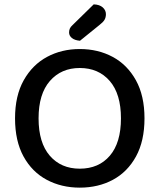

<svg xmlns="http://www.w3.org/2000/svg" viewBox="-20 -847 733 881"><path d="M643 -304Q643 -200 604 -129Q565 -58 498 -22Q431 14 346 14Q262 14 194.5 -22Q127 -58 88 -129Q49 -200 49 -304Q49 -408 89 -479Q129 -550 196 -586Q263 -622 346 -622Q430 -622 497 -586Q564 -550 603.5 -479Q643 -408 643 -304ZM535 -304Q535 -416 483.5 -475.5Q432 -535 346 -535Q261 -535 209 -475.5Q157 -416 157 -304Q157 -192 208.5 -132.5Q260 -73 346 -73Q433 -73 484 -132.5Q535 -192 535 -304ZM313 -732 410 -827Q437 -826 451.5 -813Q466 -800 466 -782Q466 -767 459.5 -756Q453 -745 436 -732L347 -660Q323 -662 310 -672.5Q297 -683 297 -698Q297 -708 300.5 -716Q304 -724 313 -732Z"/></svg>

Font: Baloo Bhaijaan 2 Medium
Style: Regular
Weight: 500
Designer: Sanskriti Dholi, Noopur Datye and Ek Type
Foundry: Ek Type
Version: Version 1.701